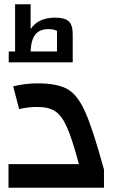

<svg xmlns="http://www.w3.org/2000/svg" viewBox="-20 -883 559 903"><path d="M20 -111H351Q320 -228 295.5 -283.5Q271 -339 240 -359.5Q209 -380 155 -380Q112 -380 70 -370L42 -477Q100 -491 155 -491Q249 -491 297 -464Q345 -437 381 -356Q417 -275 469 -86V0H20ZM322 -722V-590H21V-641H51V-863H124V-746Q159 -800 240 -800Q285 -800 303.5 -782.5Q322 -765 322 -722ZM248 -641V-738Q232 -746 208 -746Q166 -746 146 -720.5Q126 -695 124 -641Z"/></svg>

Font: Changa Medium
Style: Regular
Weight: 500
Designer: Eduardo Rodriguez Tunni
Foundry: Eduardo Rodriguez Tunni
Version: Version 2.002; ttfautohint (v1.5) -l 8 -r 50 -G 150 -x 14 -H